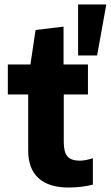

<svg xmlns="http://www.w3.org/2000/svg" viewBox="-20 -828 495 858"><path d="M287 10Q198 10 152 -32Q106 -74 106 -155V-406H15V-540H116L139 -694L264 -709V-540H373V-406H265V-192Q265 -147 282 -128.5Q299 -110 336 -110Q362 -110 395 -121V-3Q373 3 344.5 6.5Q316 10 287 10ZM329 -808H455L414 -580H329Z"/></svg>

Font: Encode Sans Narrow
Style: Bold
Weight: 700
Designer: Pablo Impallari, Andres Torresi
Foundry: Pablo Impallari, Andres Torresi
Version: Version 1.000; ttfautohint (v1.00) -l 8 -r 50 -G 200 -x 14 -